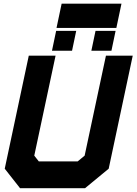

<svg xmlns="http://www.w3.org/2000/svg" viewBox="-20 -994 721 1014"><path d="M86 0 5 -103 132 -700H273.5L161 -172L185 -141.5H390L427 -172L539.5 -700H681L554 -103L429 0ZM135.5 -71H409.5L490.5 -135.5L595.5 -629.5L490.5 -135.5L409.5 -71H135.5L82.5 -136.5L187.5 -629.5L82.5 -136.5ZM462.5 -726 484.5 -831H590.5L568.5 -726ZM254.5 -726 276.5 -831H382.5L360.5 -726ZM317 -773H316.5L318.5 -783H319ZM526 -773H525.5L527.5 -783H528ZM278.5 -846.5 305.5 -974.5H621.5L594.5 -846.5ZM357 -909.5H549H357Z"/></svg>

Font: Tourney Thin Black
Style: Italic
Weight: 900
Italic angle: -12°
Version: Version 1.015